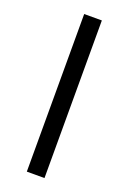

<svg xmlns="http://www.w3.org/2000/svg" viewBox="-132 -715 512 763"><g transform="rotate(20 124.0 -333.5)"><path d="M161.1 0H86.4V-666.5H161.1Z"/></g></svg>

Font: NMS Futura Pro Book
Style: Regular
Weight: 400
Designer: Blend3rman
Version: Version 0.1